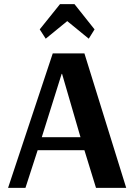

<svg xmlns="http://www.w3.org/2000/svg" viewBox="-20 -908 648 928"><path d="M201 -721 172 -766 270 -888H340L437 -766L409 -721L305 -806ZM19 0 235 -650H388L590 0H444L388 -182H162L103 0ZM182 -245H369L280 -551H278Z"/></svg>

Font: Arsenal SC
Style: Bold
Weight: 700
Designer: Andrij Shevchenko
Foundry: Stairsfor
Version: Version 2.001; ttfautohint (v1.8.4.7-5d5b)